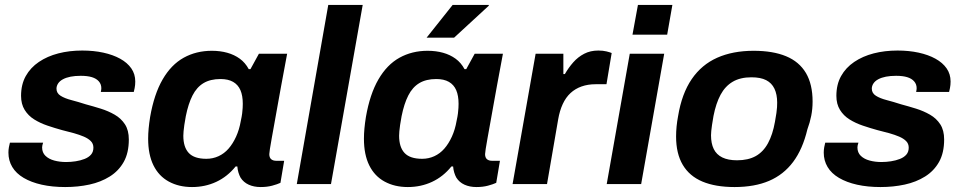

<svg xmlns="http://www.w3.org/2000/svg" viewBox="-20 -743 3887 775"><path d="M243 12Q191 12 148.5 2.5Q106 -7 75.5 -25Q45 -43 29.5 -69Q14 -95 14 -127Q14 -138 16 -149Q18 -160 20 -167H154Q152 -162 151 -156.5Q150 -151 150 -148Q150 -127 163.5 -114Q177 -101 199 -95Q221 -89 247 -89Q266 -89 285.5 -92Q305 -95 321.5 -101.5Q338 -108 347.5 -119Q357 -130 357 -147Q357 -163 346.5 -173.5Q336 -184 318.5 -191.5Q301 -199 278 -205.5Q255 -212 230 -218Q201 -226 171.5 -236Q142 -246 118 -261Q94 -276 79.5 -299.5Q65 -323 65 -356Q65 -402 84 -436Q103 -470 137 -493Q171 -516 215.5 -527.5Q260 -539 312 -539Q358 -539 397 -530.5Q436 -522 465 -506Q494 -490 510 -467Q526 -444 526 -414Q526 -400 523.5 -387.5Q521 -375 520 -372H387Q388 -377 388.5 -380.5Q389 -384 389 -387Q389 -403 379 -414.5Q369 -426 351 -431.5Q333 -437 306 -437Q283 -437 265 -433.5Q247 -430 234 -423Q221 -416 214.5 -406Q208 -396 208 -385Q208 -367 224.5 -356.5Q241 -346 268 -339Q295 -332 326 -322Q356 -314 386.5 -304.5Q417 -295 443 -280Q469 -265 484.5 -241Q500 -217 500 -180Q500 -126 479.5 -89.5Q459 -53 423 -30.5Q387 -8 341 2Q295 12 243 12Z M755 12Q702 12 661.5 -10Q621 -32 599.5 -75.5Q578 -119 578 -183Q578 -203 580 -224.5Q582 -246 586 -271Q602 -363 636.5 -422.5Q671 -482 721.5 -510Q772 -538 835 -538Q869 -538 897.5 -530Q926 -522 948 -506Q970 -490 984 -464H991L1025 -526H1139L1115 -397Q1108 -358 1101 -319.5Q1094 -281 1088 -247Q1082 -213 1077 -186Q1072 -159 1069.5 -142Q1067 -125 1067 -121Q1067 -107 1074.5 -100.5Q1082 -94 1095 -94H1127L1112 -5Q1099 1 1078.5 6.5Q1058 12 1032 12Q1005 12 984 2.5Q963 -7 951 -26Q946 -35 942.5 -46.5Q939 -58 938 -71H931Q898 -30 853 -9Q808 12 755 12ZM813 -102Q839 -102 862 -112.5Q885 -123 902.5 -143Q920 -163 933 -191.5Q946 -220 952 -255Q956 -273 957.5 -285.5Q959 -298 959.5 -307.5Q960 -317 960 -324Q960 -357 950.5 -379Q941 -401 921 -412.5Q901 -424 870 -424Q829 -424 801.5 -407.5Q774 -391 757 -357.5Q740 -324 730 -274Q726 -253 724 -238.5Q722 -224 721 -213.5Q720 -203 720 -195Q720 -149 742 -125.5Q764 -102 813 -102Z M1178 0 1305 -723H1444L1316 0Z M1626 12Q1573 12 1532.5 -10Q1492 -32 1470.5 -75.5Q1449 -119 1449 -183Q1449 -203 1451 -224.5Q1453 -246 1457 -271Q1473 -363 1507.5 -422.5Q1542 -482 1592.5 -510Q1643 -538 1706 -538Q1740 -538 1768.5 -530Q1797 -522 1819 -506Q1841 -490 1855 -464H1862L1896 -526H2010L1986 -397Q1979 -358 1972 -319.5Q1965 -281 1959 -247Q1953 -213 1948 -186Q1943 -159 1940.5 -142Q1938 -125 1938 -121Q1938 -107 1945.5 -100.5Q1953 -94 1966 -94H1998L1983 -5Q1970 1 1949.5 6.5Q1929 12 1903 12Q1876 12 1855 2.5Q1834 -7 1822 -26Q1817 -35 1813.5 -46.5Q1810 -58 1809 -71H1802Q1769 -30 1724 -9Q1679 12 1626 12ZM1684 -102Q1710 -102 1733 -112.5Q1756 -123 1773.5 -143Q1791 -163 1804 -191.5Q1817 -220 1823 -255Q1827 -273 1828.5 -285.5Q1830 -298 1830.5 -307.5Q1831 -317 1831 -324Q1831 -357 1821.5 -379Q1812 -401 1792 -412.5Q1772 -424 1741 -424Q1700 -424 1672.5 -407.5Q1645 -391 1628 -357.5Q1611 -324 1601 -274Q1597 -253 1595 -238.5Q1593 -224 1592 -213.5Q1591 -203 1591 -195Q1591 -149 1613 -125.5Q1635 -102 1684 -102ZM1702 -591 1807 -723H1953V-720L1813 -591Z M2049 0 2142 -526H2254V-444H2260Q2275 -470 2294 -491.5Q2313 -513 2338 -526Q2363 -539 2395 -539Q2414 -539 2428 -535.5Q2442 -532 2449 -529L2428 -403H2384Q2353 -403 2327.5 -394Q2302 -385 2283 -367.5Q2264 -350 2251.5 -323Q2239 -296 2233 -261L2188 0Z M2533 -603 2555 -723H2694L2673 -603ZM2429 0 2522 -526H2661L2568 0Z M2945 12Q2868 12 2815.5 -10Q2763 -32 2736 -77.5Q2709 -123 2709 -192Q2709 -212 2711 -232.5Q2713 -253 2717 -274Q2732 -365 2772 -423.5Q2812 -482 2875 -510Q2938 -538 3022 -538Q3100 -538 3153 -516Q3206 -494 3233 -448.5Q3260 -403 3260 -333Q3260 -303 3254.5 -275.5Q3249 -248 3239 -221Q3220 -141 3181.5 -89.5Q3143 -38 3084.5 -13Q3026 12 2945 12ZM2955 -96Q3000 -96 3030.5 -113Q3061 -130 3080 -165Q3099 -200 3108 -251Q3112 -273 3114 -287Q3116 -301 3116.5 -310.5Q3117 -320 3117 -329Q3117 -362 3106 -385Q3095 -408 3072.5 -419.5Q3050 -431 3013 -431Q2968 -431 2937.5 -413Q2907 -395 2888.5 -360.5Q2870 -326 2860 -275Q2856 -253 2854 -238.5Q2852 -224 2851 -214.5Q2850 -205 2850 -197Q2850 -164 2861 -141.5Q2872 -119 2895.5 -107.5Q2919 -96 2955 -96Z M3534 12Q3482 12 3439.5 2.5Q3397 -7 3366.5 -25Q3336 -43 3320.5 -69Q3305 -95 3305 -127Q3305 -138 3307 -149Q3309 -160 3311 -167H3445Q3443 -162 3442 -156.5Q3441 -151 3441 -148Q3441 -127 3454.5 -114Q3468 -101 3490 -95Q3512 -89 3538 -89Q3557 -89 3576.5 -92Q3596 -95 3612.5 -101.5Q3629 -108 3638.5 -119Q3648 -130 3648 -147Q3648 -163 3637.5 -173.5Q3627 -184 3609.5 -191.5Q3592 -199 3569 -205.5Q3546 -212 3521 -218Q3492 -226 3462.5 -236Q3433 -246 3409 -261Q3385 -276 3370.5 -299.5Q3356 -323 3356 -356Q3356 -402 3375 -436Q3394 -470 3428 -493Q3462 -516 3506.5 -527.5Q3551 -539 3603 -539Q3649 -539 3688 -530.5Q3727 -522 3756 -506Q3785 -490 3801 -467Q3817 -444 3817 -414Q3817 -400 3814.5 -387.5Q3812 -375 3811 -372H3678Q3679 -377 3679.5 -380.5Q3680 -384 3680 -387Q3680 -403 3670 -414.5Q3660 -426 3642 -431.5Q3624 -437 3597 -437Q3574 -437 3556 -433.5Q3538 -430 3525 -423Q3512 -416 3505.5 -406Q3499 -396 3499 -385Q3499 -367 3515.5 -356.5Q3532 -346 3559 -339Q3586 -332 3617 -322Q3647 -314 3677.5 -304.5Q3708 -295 3734 -280Q3760 -265 3775.5 -241Q3791 -217 3791 -180Q3791 -126 3770.5 -89.5Q3750 -53 3714 -30.5Q3678 -8 3632 2Q3586 12 3534 12Z"/></svg>

Font: Archivo SemiBold
Style: Bold Italic
Weight: 700
Italic angle: -10°
Version: Version 2.001